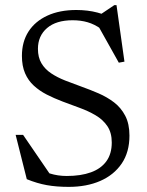

<svg xmlns="http://www.w3.org/2000/svg" viewBox="-20 -719 574 749"><path d="M437.5 -638.5 365 -658 426 -699H434.5L465.5 -478.5L443.5 -474.5L357 -629L374.5 -606Q348.5 -624.5 321.8 -632.2Q295 -640 263.5 -640Q199 -640 163.5 -609.5Q128 -579 128 -528.5Q128 -495 141.8 -472Q155.5 -449 179.5 -433Q203.5 -417 234 -405Q264.5 -393 298 -381Q331.5 -369 364.5 -354.8Q397.5 -340.5 424.8 -319.8Q452 -299 468.5 -267.5Q485 -236 485 -190Q485 -125.5 454.8 -81Q424.5 -36.5 371.2 -13.2Q318 10 248 10Q200 10 162.5 3.2Q125 -3.5 84.5 -20L41 -193H70L188 -20.5L105 -73Q144 -52 174.8 -42.2Q205.5 -32.5 240.5 -32.5Q295.5 -32.5 334.8 -46.8Q374 -61 395 -90Q416 -119 416 -163Q416 -201.5 398.8 -227Q381.5 -252.5 353 -269.2Q324.5 -286 290.8 -298.2Q257 -310.5 224 -323Q191 -335.5 162.2 -350.2Q133.5 -365 111.8 -385Q90 -405 77.8 -433.2Q65.5 -461.5 65.5 -501Q65.5 -556 91.2 -596Q117 -636 164.8 -658Q212.5 -680 277.5 -680Q322 -680 360.2 -670Q398.5 -660 437.5 -638.5Z"/></svg>

Font: Newsreader 16pt
Style: Regular
Weight: 400
Designer: Hugues Gentile
Foundry: Production Type
Version: Version 1.003